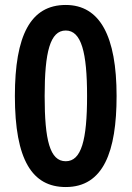

<svg xmlns="http://www.w3.org/2000/svg" viewBox="-20 -744 531 774"><path d="M450 -357C450 -598 383 -724 245 -724C103 -724 40 -601 40 -357C40 -99 110 10 245 10C397 10 450 -133 450 -357ZM160 -357C160 -534 182 -621 245 -621C308 -621 331 -533 331 -357C331 -179 308 -94 245 -94C181 -94 160 -179 160 -357Z"/></svg>

Font: Noto Sans Khmer Condensed SemiBold
Style: Regular
Weight: 600
Width: 3
Designer: Danh Hong and the Monotype Design Team
Foundry: Monotype Imaging Inc.
Version: Version 2.004